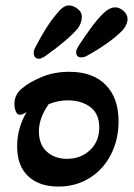

<svg xmlns="http://www.w3.org/2000/svg" viewBox="-20 -673 493 706"><path d="M104 -476V-479Q104 -489 109 -497Q150 -578 190 -624Q213 -653 233 -653Q249 -653 265 -641Q281 -629 281 -612Q281 -588 265 -567Q225 -522 144 -465Q131 -457 124 -457Q106 -457 104 -476ZM260 -482Q260 -489 268 -503Q295 -544 316 -572.5Q337 -601 358 -622Q382 -646 404 -646Q419 -646 434 -633Q449 -620 449 -603Q449 -593 443.5 -581Q438 -569 428 -559Q383 -514 300 -468Q290 -462 279 -462Q260 -462 260 -482ZM43 -135Q43 -202 78 -261Q62 -251 54 -251Q43 -251 38 -263.5Q33 -276 33 -291Q33 -325 61 -348Q88 -371 133.5 -390Q179 -409 235 -409Q321 -409 368.5 -361Q416 -313 416 -227Q416 -160 388 -105Q360 -50 309.5 -18.5Q259 13 195 13Q124 13 83.5 -25Q43 -63 43 -135ZM345 -204Q345 -255 312 -279.5Q279 -304 229 -304Q194 -304 159 -290Q123 -239 123 -190Q123 -142 152 -115.5Q181 -89 226 -89Q277 -89 311 -121Q345 -153 345 -204Z"/></svg>

Font: AkayaTelivigala
Style: Regular
Weight: 400
Designer: Vaishnavi Murthy Yerkadithaya ( vaishnavimurthy@gmail.com ), Juan Luis Blanco Aristondo ( juan@blancoletters.com )
Version: Version 1.000